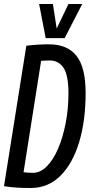

<svg xmlns="http://www.w3.org/2000/svg" viewBox="-23 -932 455 962"><path d="M130 10Q92 10 60.5 8Q29 6 -3 1L109 -703Q169 -710 222 -710Q314 -710 360 -652.5Q406 -595 406 -466Q406 -327 373.5 -219.5Q341 -112 279.5 -51Q218 10 130 10ZM142 -66Q179 -66 211.5 -98.5Q244 -131 268 -187Q292 -243 306 -315Q320 -387 320 -465Q320 -555 295.5 -592Q271 -629 226 -629Q205 -629 183 -627L95 -69Q107 -68 117.5 -67Q128 -66 142 -66ZM389 -912 301 -741H206L173 -912H242L261 -789L320 -912Z"/></svg>

Font: Georama Condensed Medium
Style: Italic
Weight: 500
Width: 3
Italic angle: -9°
Designer: Jean-Baptiste Levee
Foundry: Production Type
Version: Version 1.000